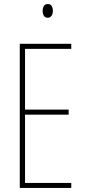

<svg xmlns="http://www.w3.org/2000/svg" viewBox="-20 -931 421 951"><path d="M333 0H78V-714H333V-689H104V-388H320V-363H104V-25H333ZM217 -911Q231 -911 236.5 -900.5Q242 -890 242 -878Q242 -862 235 -852.5Q228 -843 216 -843Q203 -843 197 -853.5Q191 -864 191 -877Q191 -889 196.5 -900Q202 -911 217 -911Z"/></svg>

Font: Noto Sans Telugu ExtraCondensed Thin
Style: Regular
Weight: 100
Width: 2
Designer: Jelle Bosma - Monotype Design Team
Foundry: Monotype Imaging Inc.
Version: Version 2.005; ttfautohint (v1.8.4.7-5d5b)